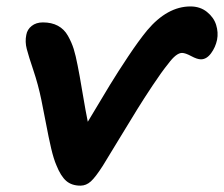

<svg xmlns="http://www.w3.org/2000/svg" viewBox="-20 -565 699 599"><path d="M231 14.2Q203.6 14.2 186.5 -0.7Q169.4 -15.6 155.8 -49.8Q147.5 -68.8 139.6 -102.1Q131.8 -135.3 122.6 -184.3Q113.3 -233.4 108.9 -253.9Q99.1 -301.3 84.2 -345.5Q69.3 -389.6 63.5 -412.1Q57.6 -434.6 62 -456.1Q64.9 -473.1 78.9 -484.1Q92.8 -495.1 113.8 -495.1Q141.1 -495.1 160.6 -484.6Q180.2 -474.1 191.9 -453.4Q203.6 -432.6 210 -412.1Q216.3 -391.6 222.2 -360.8Q227.5 -335.4 237.5 -275.4Q247.6 -215.3 253.9 -185.1Q298.3 -259.8 322.8 -299.8Q347.2 -339.8 379.9 -388.9Q412.6 -438 439 -470.2Q502 -544.9 574.2 -544.9Q604.5 -544.9 625.7 -527.8Q647 -510.7 654.3 -487.3Q661.6 -463.9 657.2 -440.9Q652.3 -417.5 638.4 -398.7Q624.5 -379.9 606.9 -379.9Q595.2 -379.9 576.7 -389.9Q558.1 -399.9 547.9 -399.9Q529.8 -399.9 504.9 -366.2Q483.9 -340.3 456.1 -298.3Q428.2 -256.3 409.2 -225.6Q390.1 -194.8 352.5 -132.8Q314.9 -70.8 300.8 -47.9Q278.3 -12.7 263.7 0.7Q249 14.2 231 14.2Z"/></svg>

Font: Shantell Sans Irregular
Style: Italic
Weight: 600
Italic angle: -11.31°
Designer: Stephen Nixon, Anya Danilova, Shantell Martin
Foundry: Arrow Type
Version: Version 1.006;[9816181b4]